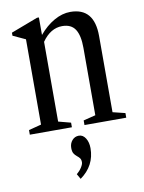

<svg xmlns="http://www.w3.org/2000/svg" viewBox="-87 -595 675 901"><g transform="rotate(-10 250.5 -144.0)"><path d="M24.5 0V-22L84.5 -37.5V-444L25 -471.5V-486L153 -534.5H162V-451Q195 -490.5 233.8 -512.5Q272.5 -534.5 311 -534.5Q425 -534.5 425 -400V-36.5L484 -22V0H285V-22L343 -36.5V-357.5Q343 -417 324 -446.2Q305 -475.5 262 -475.5Q206.5 -475.5 166 -417.5V-37.5L225 -22V0ZM223.5 245.5 209.5 221Q224.5 208.5 233.8 193.8Q243 179 243 169.5Q243 156.5 237.2 149.5Q231.5 142.5 224 136.8Q216.5 131 210.8 122Q205 113 205 95.5Q205 74 217.8 59.2Q230.5 44.5 250 44.5Q269.5 44.5 281.8 64Q294 83.5 294 111.5Q294 195 223.5 245.5Z"/></g></svg>

Font: Libre Caslon Condensed
Style: Regular
Weight: 400
Designer: Pablo Impallari, Rodrigo Fuenzalida, Katja Schimmel, Ertekin Erdin
Foundry: Pablo Impallari, Rodrigo Fuenzalida
Version: Version 2.000; ttfautohint (v1.8.4.7-5d5b);gftools[0.9.33]